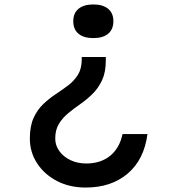

<svg xmlns="http://www.w3.org/2000/svg" viewBox="-20 -628 790 862"><path d="M347 -372H455V-356Q455 -304 438.5 -268.5Q422 -233 396.5 -207.5Q371 -182 341.5 -161.5Q312 -141 286.5 -120Q261 -99 244.5 -72Q228 -45 228 -6Q228 25 246.5 50.5Q265 76 296.5 91Q328 106 367 106Q432 106 474.5 71.5Q517 37 530 -26H642Q627 89 553 151.5Q479 214 365 214Q292 214 235.5 184.5Q179 155 146.5 105Q114 55 114 -6Q114 -62 131 -99Q148 -136 174.5 -161Q201 -186 230.5 -205.5Q260 -225 286.5 -245Q313 -265 330 -292.5Q347 -320 347 -362ZM399 -608Q442 -608 465.5 -588.5Q489 -569 489 -533Q489 -496 465.5 -476.5Q442 -457 399 -457Q356 -457 332.5 -476.5Q309 -496 309 -533Q309 -569 332.5 -588.5Q356 -608 399 -608Z"/></svg>

Font: Martian Mono SemiExpanded
Style: Regular
Weight: 400
Width: 6
Monospace: yes
Designer: Roman Shamin
Foundry: Evil Martians
Version: Version 1.000